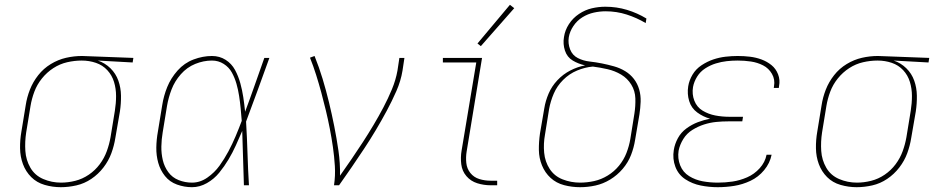

<svg xmlns="http://www.w3.org/2000/svg" viewBox="-20 -771 3928 799"><path d="M233 8Q265 8 298 0.5Q331 -7 360 -26.5Q389 -46 410.5 -74Q432 -102 443.5 -133.5Q455 -165 460 -197L479 -307Q484 -340 483.5 -373Q483 -406 472.5 -435.5Q462 -465 439.5 -487Q417 -509 387 -519L532 -511L535 -530L322 -538H321Q288 -538 255 -530.5Q222 -523 191.5 -504.5Q161 -486 139 -458Q117 -430 104.5 -398Q92 -366 87 -333L69 -223Q63 -189 63.5 -154Q64 -119 75.5 -88Q87 -57 110 -34Q133 -11 166 -1.5Q199 8 233 8ZM234 -11Q195 -11 160 -26Q125 -41 106.5 -73Q88 -105 85.5 -143Q83 -181 89 -220L107 -330Q112 -360 123 -389.5Q134 -419 154.5 -444.5Q175 -470 202 -487.5Q229 -505 259.5 -512Q290 -519 320 -519Q351 -519 379 -509.5Q407 -500 426.5 -479Q446 -458 454.5 -430Q463 -402 463 -371.5Q463 -341 458 -310L440 -200Q435 -171 424.5 -142Q414 -113 395 -87.5Q376 -62 349.5 -44Q323 -26 293 -18.5Q263 -11 234 -11Z M779 8Q811 8 841 -9Q871 -26 892.5 -52.5Q914 -79 931 -107.5Q948 -136 961.5 -166Q975 -196 988 -226Q990 -170 991.5 -113.5Q993 -57 995 0H1016Q1012 -66 1010 -132.5Q1008 -199 1004 -265Q1029 -331 1053 -397.5Q1077 -464 1101 -530H1080Q1060 -474 1040.5 -418Q1021 -362 1000 -306Q997 -336 992.5 -366Q988 -396 980 -425Q972 -454 958 -480Q944 -506 919 -522Q894 -538 862 -538Q824 -538 785.5 -523.5Q747 -509 719 -477.5Q691 -446 676 -409Q661 -372 655 -333L637 -223Q631 -190 630.5 -157Q630 -124 638.5 -93.5Q647 -63 666.5 -38.5Q686 -14 716.5 -3Q747 8 779 8ZM779 -11Q750 -11 723.5 -21.5Q697 -32 680.5 -54.5Q664 -77 657.5 -104.5Q651 -132 651.5 -161.5Q652 -191 657 -220L675 -330Q681 -365 694 -399Q707 -433 732.5 -462Q758 -491 792.5 -505Q827 -519 862 -519Q889 -519 911 -505Q933 -491 945 -469Q957 -447 964 -422.5Q971 -398 975 -372Q979 -346 981.5 -320Q984 -294 986 -268Q974 -236 960.5 -204Q947 -172 930.5 -141Q914 -110 893.5 -81.5Q873 -53 843 -32Q813 -11 779 -11Z M1370 0H1391Q1418 -38 1444 -76Q1470 -114 1495.5 -152.5Q1521 -191 1544.5 -230.5Q1568 -270 1589.5 -310Q1611 -350 1629.5 -392Q1648 -434 1655 -477L1663 -530H1642L1634 -477Q1627 -438 1611 -399.5Q1595 -361 1575.5 -324Q1556 -287 1534.5 -251Q1513 -215 1490 -179.5Q1467 -144 1443 -109Q1419 -74 1395 -40Q1396 -92 1388.5 -143.5Q1381 -195 1371 -245.5Q1361 -296 1349 -345.5Q1337 -395 1322.5 -443Q1308 -491 1289 -538L1270 -531Q1284 -496 1295.5 -459.5Q1307 -423 1317 -386Q1327 -349 1336 -311.5Q1345 -274 1352.5 -235.5Q1360 -197 1365.5 -158.5Q1371 -120 1373.5 -80Q1376 -40 1370 0Z M2022 0H2049V-19H2022Q1997 -19 1974.5 -26Q1952 -33 1937.5 -51Q1923 -69 1920.5 -93Q1918 -117 1922 -141L1986 -530H1823V-511H1962L1901 -145Q1896 -116 1899.5 -87.5Q1903 -59 1921 -38Q1939 -17 1966 -8.5Q1993 0 2022 0ZM1981 -579 2120 -737 2102 -751 1967 -590Z M2394 8Q2426 8 2458 1Q2490 -6 2519.5 -24Q2549 -42 2571.5 -68.5Q2594 -95 2606 -126Q2618 -157 2623 -189L2641 -295Q2645 -321 2646 -347.5Q2647 -374 2640 -398.5Q2633 -423 2618 -442.5Q2603 -462 2581.5 -475Q2560 -488 2535 -495Q2510 -502 2485 -507Q2460 -512 2433.5 -515Q2407 -518 2384.5 -529.5Q2362 -541 2352.5 -565.5Q2343 -590 2347 -616Q2351 -640 2366 -662.5Q2381 -685 2403.5 -699Q2426 -713 2451 -718.5Q2476 -724 2500 -724Q2546 -724 2588 -710.5Q2630 -697 2667 -675L2670 -694Q2632 -717 2589 -730Q2546 -743 2499 -743Q2471 -743 2443 -736.5Q2415 -730 2389.5 -713Q2364 -696 2347.5 -670.5Q2331 -645 2327 -617Q2322 -588 2331 -560.5Q2340 -533 2363.5 -519Q2387 -505 2415 -499Q2383 -493 2353 -477.5Q2323 -462 2299.5 -437Q2276 -412 2263 -381.5Q2250 -351 2245 -320L2227 -215Q2222 -180 2222.5 -146.5Q2223 -113 2235.5 -82.5Q2248 -52 2271.5 -30.5Q2295 -9 2327.5 -0.5Q2360 8 2394 8ZM2394 -11Q2356 -11 2321.5 -24.5Q2287 -38 2267.5 -68Q2248 -98 2244.5 -135.5Q2241 -173 2248 -211L2265 -317Q2271 -350 2284.5 -381.5Q2298 -413 2323.5 -438.5Q2349 -464 2381.5 -477.5Q2414 -491 2447 -494Q2478 -490 2508.5 -483Q2539 -476 2565 -460.5Q2591 -445 2607 -419Q2623 -393 2624 -361.5Q2625 -330 2620 -298L2603 -192Q2598 -163 2587 -134.5Q2576 -106 2556 -81.5Q2536 -57 2509 -40.5Q2482 -24 2452.5 -17.5Q2423 -11 2394 -11Z M2967 8Q3001 8 3035.5 2.5Q3070 -3 3103 -18.5Q3136 -34 3160 -63Q3184 -92 3191 -127H3170Q3164 -96 3141.5 -71Q3119 -46 3089 -33Q3059 -20 3028.5 -15.5Q2998 -11 2967 -11Q2935 -11 2904.5 -16.5Q2874 -22 2848 -38Q2822 -54 2810.5 -83Q2799 -112 2804 -144Q2809 -169 2823.5 -192.5Q2838 -216 2861.5 -230.5Q2885 -245 2910 -253Q2935 -261 2960.5 -263.5Q2986 -266 3012 -266H3069L3072 -285H3015Q2985 -285 2956.5 -290.5Q2928 -296 2904 -310.5Q2880 -325 2869.5 -352Q2859 -379 2864 -409Q2868 -431 2881 -452Q2894 -473 2915 -486.5Q2936 -500 2959 -507Q2982 -514 3004.5 -516.5Q3027 -519 3050 -519Q3078 -519 3105 -515Q3132 -511 3155.5 -499Q3179 -487 3192.5 -463.5Q3206 -440 3201 -412Q3201 -409 3200 -405H3221Q3222 -409 3222 -413Q3227 -438 3218 -461.5Q3209 -485 3190.5 -500Q3172 -515 3149 -523.5Q3126 -532 3101 -535Q3076 -538 3050 -538Q3025 -538 2999 -535Q2973 -532 2948 -523.5Q2923 -515 2899.5 -499.5Q2876 -484 2862 -460.5Q2848 -437 2844 -412Q2839 -380 2848 -350.5Q2857 -321 2881.5 -303Q2906 -285 2935 -277Q2909 -272 2884 -262.5Q2859 -253 2836.5 -236.5Q2814 -220 2801 -196Q2788 -172 2784 -147Q2778 -110 2790.5 -77Q2803 -44 2832 -25Q2861 -6 2896 1Q2931 8 2967 8Z M3545 8Q3577 8 3610 0.5Q3643 -7 3672 -26.5Q3701 -46 3722.5 -74Q3744 -102 3755.5 -133.5Q3767 -165 3772 -197L3791 -307Q3796 -340 3795.5 -373Q3795 -406 3784.5 -435.5Q3774 -465 3751.5 -487Q3729 -509 3699 -519L3844 -511L3847 -530L3634 -538H3633Q3600 -538 3567 -530.5Q3534 -523 3503.5 -504.5Q3473 -486 3451 -458Q3429 -430 3416.5 -398Q3404 -366 3399 -333L3381 -223Q3375 -189 3375.5 -154Q3376 -119 3387.5 -88Q3399 -57 3422 -34Q3445 -11 3478 -1.5Q3511 8 3545 8ZM3546 -11Q3507 -11 3472 -26Q3437 -41 3418.5 -73Q3400 -105 3397.5 -143Q3395 -181 3401 -220L3419 -330Q3424 -360 3435 -389.5Q3446 -419 3466.5 -444.5Q3487 -470 3514 -487.5Q3541 -505 3571.5 -512Q3602 -519 3632 -519Q3663 -519 3691 -509.5Q3719 -500 3738.5 -479Q3758 -458 3766.5 -430Q3775 -402 3775 -371.5Q3775 -341 3770 -310L3752 -200Q3747 -171 3736.5 -142Q3726 -113 3707 -87.5Q3688 -62 3661.5 -44Q3635 -26 3605 -18.5Q3575 -11 3546 -11Z"/></svg>

Font: Iosevka Sparkle Thin Oblique
Style: Regular
Weight: 100
Italic angle: -9°
Designer: Belleve Invis
Foundry: Belleve Invis
Version: Version 4.5.0; ttfautohint (v1.8.3)